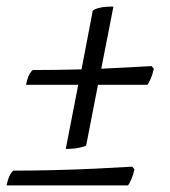

<svg xmlns="http://www.w3.org/2000/svg" viewBox="-36 -510 518 584"><path d="M164 -57 202 -252H43Q48 -275 54 -285Q60 -295 64 -297Q98 -297 135.5 -297.5Q173 -298 212 -299L246 -477Q250 -482 265.5 -486Q281 -490 309 -490L272 -301Q313 -303 352.5 -305Q392 -307 425 -309L432 -301Q428 -283 422 -269.5Q416 -256 412 -252H262L226 -67Q220 -64 204 -60.5Q188 -57 164 -57ZM-16 54Q-11 31 -5 21Q1 11 5 9Q61 9 125.5 7.5Q190 6 253 3Q316 0 366 -3L373 5Q369 23 363 36.5Q357 50 353 54Z"/></svg>

Font: Texturina 72pt 72pt Regular
Style: Italic
Weight: 400
Italic angle: -11°
Designer: Guillermo Torres Carreño
Foundry: Omnibus-Type
Version: Version 1.002; ttfautohint (v1.8.3)